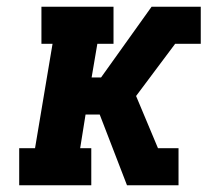

<svg xmlns="http://www.w3.org/2000/svg" viewBox="-20 -550 640 570"><path d="M37 0V-110H84L136 -420H103V-530H317V-420H269L252 -320H280L430 -530H576V-420H500L384 -265L449 -110H510V0H357L276 -210H234L218 -110H251V0Z"/></svg>

Font: Iosevka Slab XBdExObl
Style: Regular
Weight: 800
Width: 7
Italic angle: -9°
Monospace: yes
Designer: Belleve Invis
Foundry: Belleve Invis
Version: Version 11.1.0; ttfautohint (v1.8.3)